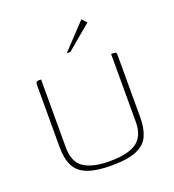

<svg xmlns="http://www.w3.org/2000/svg" viewBox="-109 -648 666 737"><g transform="rotate(-20 224.0 -279.5)"><path d="M81 -399V-121Q81 -62 116.5 -38Q152 -14 222 -14Q299 -14 333 -39.5Q367 -65 367 -122V-399Q368 -399 369.5 -399Q371 -399 372 -399Q373 -399 374.5 -399Q376 -399 377 -399Q383 -399 385.5 -397.5Q388 -396 388.5 -392.5Q389 -389 389 -382V-132Q389 -88 375.5 -57.5Q362 -27 326 -11.5Q290 4 222 4Q162 4 126 -9.5Q90 -23 74.5 -52.5Q59 -82 59 -131V-382Q59 -392 61.5 -395.5Q64 -399 71 -399Q74 -399 76 -399Q78 -399 81 -399ZM208 -460 305 -563 323 -544 223 -460Z"/></g></svg>

Font: Genos Thin
Style: Regular
Weight: 100
Designer: Robert E. Leuschke
Foundry: Robert E. Leuschke
Version: Version 1.010